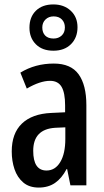

<svg xmlns="http://www.w3.org/2000/svg" viewBox="-20 -837 470 867"><path d="M223 -550Q300 -550 335 -501.5Q370 -453 370 -362V0H298L283 -74H281Q259 -32 228.5 -11Q198 10 155 10Q112 10 85 -13Q58 -36 45.5 -73Q33 -110 33 -153Q33 -235 79 -279Q125 -323 211 -327L274 -330V-361Q274 -418 258 -445Q242 -472 206 -472Q161 -472 101 -437L72 -509Q139 -550 223 -550ZM230 -260Q130 -254 130 -156Q130 -67 190 -67Q229 -67 252 -105Q275 -143 275 -210V-262ZM221 -608Q171 -608 142 -637Q113 -666 113 -712Q113 -760 142 -788.5Q171 -817 221 -817Q269 -817 299.5 -788.5Q330 -760 330 -714Q330 -667 300.5 -637.5Q271 -608 221 -608ZM222 -663Q244 -663 258.5 -676.5Q273 -690 273 -713Q273 -735 259.5 -749Q246 -763 222 -763Q200 -763 185.5 -749Q171 -735 171 -713Q171 -690 184 -676.5Q197 -663 222 -663Z"/></svg>

Font: Noto Sans Thai ExtCond Med
Style: Regular
Weight: 500
Width: 2
Designer: Monotype Design Team
Foundry: Monotype Imaging Inc.
Version: Version 2.002; ttfautohint (v1.8.4.7-5d5b)